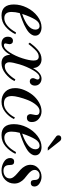

<svg xmlns="http://www.w3.org/2000/svg" viewBox="810 -1604 807 2466"><g transform="rotate(90 1213.0 -371.5)"><path d="M397 -174 420 -167Q383 -91 322.5 -39.5Q262 12 179 12Q38 12 38 -147Q38 -232 79 -314.5Q120 -397 189 -449.5Q258 -502 332 -502Q376 -502 407.5 -481Q439 -460 439 -418Q439 -397 426 -376Q413 -355 396 -339Q379 -323 348.5 -305.5Q318 -288 297 -278Q276 -268 239.5 -254Q203 -240 190.5 -236Q178 -232 149 -222Q134 -164 134 -117Q134 -24 214 -24Q312 -24 397 -174ZM361 -425Q361 -448 348.5 -462.5Q336 -477 314 -477Q267 -477 232 -421Q197 -365 159 -253Q361 -322 361 -425Z M1000 -166 1022 -154Q988 -87 924.5 -37.5Q861 12 793 12Q690 12 684 -98H682Q661 -54 623 -21Q585 12 543 12Q500 12 476 -9.5Q452 -31 452 -72Q452 -100 466 -117.5Q480 -135 505 -135Q526 -135 537 -122Q548 -109 548 -90Q548 -80 543 -62Q538 -44 538 -40Q538 -19 562 -19Q606 -19 653.5 -93Q701 -167 729.5 -257Q758 -347 758 -402Q758 -466 707 -466Q685 -466 662.5 -454Q640 -442 613.5 -413.5Q587 -385 578.5 -375Q570 -365 545 -333L528 -351Q554 -385 572 -406Q590 -427 618 -452Q646 -477 677 -489.5Q708 -502 743 -502Q790 -502 821.5 -472.5Q853 -443 854 -395H856Q918 -502 990 -502Q1028 -502 1054 -478.5Q1080 -455 1080 -417Q1080 -389 1065 -370Q1050 -351 1025 -351Q1006 -351 995 -362.5Q984 -374 984 -392Q984 -404 993 -422.5Q1002 -441 1002 -451Q1002 -462 995 -469.5Q988 -477 976 -477Q931 -477 883 -394.5Q835 -312 807.5 -220.5Q780 -129 780 -84Q780 -64 793 -47Q806 -30 832 -30Q879 -30 924 -71.5Q969 -113 1000 -166Z M1489 -160 1510 -148Q1476 -79 1417 -33.5Q1358 12 1287 12Q1208 12 1160 -35Q1112 -82 1112 -164Q1112 -219 1136.5 -279Q1161 -339 1201 -388.5Q1241 -438 1297 -470Q1353 -502 1410 -502Q1464 -502 1506 -467.5Q1548 -433 1548 -379Q1548 -314 1493 -314Q1469 -314 1457.5 -327.5Q1446 -341 1446 -362Q1446 -369 1452 -395.5Q1458 -422 1458 -435Q1458 -477 1406 -477Q1366 -477 1328.5 -433Q1291 -389 1267 -329Q1243 -269 1228.5 -212Q1214 -155 1214 -123Q1214 -71 1237 -45Q1260 -19 1311 -19Q1365 -19 1414 -62Q1463 -105 1489 -160Z M1934 -174 1957 -167Q1920 -91 1859.5 -39.5Q1799 12 1716 12Q1575 12 1575 -147Q1575 -232 1616 -314.5Q1657 -397 1726 -449.5Q1795 -502 1869 -502Q1913 -502 1944.5 -481Q1976 -460 1976 -418Q1976 -397 1963 -376Q1950 -355 1933 -339Q1916 -323 1885.5 -305.5Q1855 -288 1834 -278Q1813 -268 1776.5 -254Q1740 -240 1727.5 -236Q1715 -232 1686 -222Q1671 -164 1671 -117Q1671 -24 1751 -24Q1849 -24 1934 -174ZM1898 -425Q1898 -448 1885.5 -462.5Q1873 -477 1851 -477Q1804 -477 1769 -421Q1734 -365 1696 -253Q1898 -322 1898 -425ZM1915 -582H1878L1733 -690Q1719 -700 1719 -721Q1719 -736 1729 -745.5Q1739 -755 1756 -755Q1780 -755 1794 -736Z M2097 -361Q2097 -422 2143.5 -462Q2190 -502 2251 -502Q2296 -502 2336 -476.5Q2376 -451 2376 -411Q2376 -388 2364 -376Q2352 -364 2334 -364Q2307 -364 2299.5 -377.5Q2292 -391 2292 -414Q2292 -477 2230 -477Q2203 -477 2183 -459Q2163 -441 2163 -414Q2163 -389 2181 -365.5Q2199 -342 2225 -322Q2251 -302 2276.5 -280Q2302 -258 2320 -225Q2338 -192 2338 -153Q2338 -84 2291 -36Q2244 12 2170 12Q2111 12 2060.5 -18Q2010 -48 2010 -100Q2010 -121 2021.5 -135.5Q2033 -150 2055 -150Q2081 -150 2090.5 -136.5Q2100 -123 2100 -90Q2100 -13 2174 -13Q2215 -13 2243.5 -35Q2272 -57 2272 -95Q2272 -119 2254 -143Q2236 -167 2210 -188.5Q2184 -210 2158.5 -233.5Q2133 -257 2115 -290Q2097 -323 2097 -361Z"/></g></svg>

Font: Justus
Style: Italic
Weight: 400
Italic angle: -12°
Version: Version 001.001